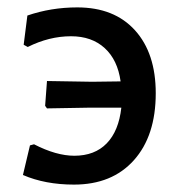

<svg xmlns="http://www.w3.org/2000/svg" viewBox="-20 -490 475 519"><path d="M180 9Q102 9 42 -17L61 -97L72 -100Q132 -69 181 -69Q236 -69 268.5 -102.5Q301 -136 308 -199H223L107 -197L102 -204L107 -271L229 -269L306 -270Q298 -328 263 -360Q228 -392 172 -392Q113 -392 55 -363L44 -369L54 -448Q118 -470 189 -470Q289 -470 345 -408Q401 -346 401 -238Q401 -123 342 -57Q283 9 180 9Z"/></svg>

Font: Alegreya Sans Medium
Style: Regular
Weight: 500
Designer: Juan Pablo del Peral
Foundry: Huerta Tipografica
Version: Version 2.007